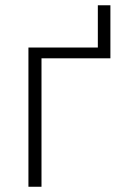

<svg xmlns="http://www.w3.org/2000/svg" viewBox="-20 -712 461 732"><path d="M400.9 -691.9V-489.7H138.2V0H88.4V-530.8H353V-691.9Z"/></svg>

Font: Open Sans Light
Style: Regular
Weight: 300
Designer: Monotype Design Team
Foundry: Monotype Imaging Inc.
Version: Version 3.000; ttfautohint (v1.8.4)